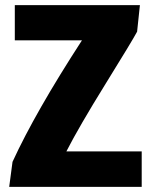

<svg xmlns="http://www.w3.org/2000/svg" viewBox="-20 -721 635 752"><path d="M528 -701 517 -597Q499 -563 394 -393.5Q289 -224 240 -128H535V11H16L29 -87Q118 -281 301 -563H38V-701Z"/></svg>

Font: Repo
Style: ExtraBold
Weight: 800
Designer: Stefan Peev
Foundry: Context Ltd
Version: Version 001.000